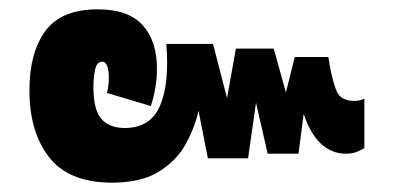

<svg xmlns="http://www.w3.org/2000/svg" viewBox="-20 -461 842 411"><path d="M220 -70Q128 -70 85.5 -124Q43 -178 43 -268Q43 -348 77 -394.5Q111 -441 189 -441Q255 -441 285.5 -407Q316 -373 316 -314Q316 -275 303 -234L209 -262Q213 -277 213 -295Q213 -310 209.5 -319.5Q206 -329 199 -329Q187 -329 183.5 -311.5Q180 -294 180 -275Q180 -226 197 -206.5Q214 -187 247 -187Q302 -187 322.5 -234.5Q343 -282 336 -367H436L466 -251L485 -357H566L592 -263L611 -339H683L686 -320Q692 -287 700.5 -266Q709 -245 739 -245Q752 -245 760 -250V-144Q752 -139 742.5 -135.5Q733 -132 720 -132Q691 -132 668 -152.5Q645 -173 630 -217L619 -132H553L528 -241L511 -122H425L405 -224Q397 -188 377.5 -152.5Q358 -117 320 -93.5Q282 -70 220 -70Z"/></svg>

Font: Noto Sans Thai Cond Blk
Style: Regular
Weight: 900
Width: 3
Designer: Monotype Design Team
Foundry: Monotype Imaging Inc.
Version: Version 2.002; ttfautohint (v1.8.4.7-5d5b)